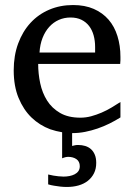

<svg xmlns="http://www.w3.org/2000/svg" viewBox="-20 -514 530 759"><path d="M360.4 129.9Q360.4 153.3 351.6 170.9Q342.8 188.5 327.4 200.7Q312 212.9 290.8 219Q269.5 225.1 244.1 225.1Q231 225.1 218 223.6Q205.1 222.2 194.3 220.2Q181.6 218.3 170.4 214.8V175.8Q180.7 178.2 191.4 180.2Q200.7 181.6 211.2 182.9Q221.7 184.1 231.4 184.1Q243.2 184.1 254.6 181.9Q266.1 179.7 275.1 175Q284.2 170.4 289.8 162.6Q295.4 154.8 295.4 143.1Q295.4 124.5 282.2 115.2Q269 106 248.5 106Q244.6 106 240.7 106.9Q236.8 107.9 233.4 108.9L225.6 111.8V8.8Q201.7 4.9 178.7 -2.9Q136.7 -18.6 104.7 -49.3Q72.8 -80.1 53.5 -126.7Q34.2 -173.3 34.2 -235.8Q34.2 -294.4 51.8 -342Q69.3 -389.6 100.6 -423.6Q131.8 -457.5 174.8 -475.8Q217.8 -494.1 269 -494.1Q315.4 -494.1 350.6 -478.8Q385.7 -463.4 409.2 -436.3Q432.6 -409.2 444.3 -371.3Q456.1 -333.5 456.1 -289.1V-275.9Q456.1 -268.1 455.1 -261.2H130.9Q130.9 -223.1 138.9 -185.1Q147 -147 166 -116.7Q185.1 -86.4 217.3 -67.6Q249.5 -48.8 297.9 -48.8Q319.3 -48.8 340.3 -54.4Q361.3 -60.1 381.6 -68.8Q401.9 -77.6 420.4 -88.6Q439 -99.6 456.1 -110.8V-49.8Q435.1 -36.6 412.4 -25.4Q389.6 -14.2 365.5 -5.9Q341.3 2.4 316.4 7.3Q291.5 12.2 266.1 12.2H265.1V63Q270.5 62 275.4 60.5Q280.3 59.1 288.6 59.1Q303.7 59.1 316.7 63Q329.6 66.9 339.4 75.4Q349.1 84 354.7 97.4Q360.4 110.8 360.4 129.9ZM356 -328.1Q356 -353 350.1 -374.3Q344.2 -395.5 332.3 -411.1Q320.3 -426.8 302 -435.8Q283.7 -444.8 258.8 -444.8Q233.9 -444.8 212.4 -435.3Q190.9 -425.8 174.6 -407.7Q158.2 -389.6 148.2 -364Q138.2 -338.4 136.2 -306.2H356Z"/></svg>

Font: Charis SIL Viet
Style: Regular
Weight: 400
Foundry: SIL International
Version: Version 5.000